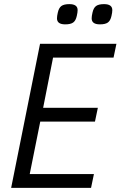

<svg xmlns="http://www.w3.org/2000/svg" viewBox="-20 -910 584 930"><path d="M34 0 174 -698H544L530 -631H237L189 -388H454L440 -321H175L124 -67H435L421 0ZM296 -792Q256 -792 256 -821Q256 -832 260 -849Q265 -872 277.5 -881Q290 -890 316 -890Q356 -890 356 -861Q356 -850 352 -833Q347 -810 334.5 -801Q322 -792 296 -792ZM464 -792Q424 -792 424 -821Q424 -832 428 -849Q433 -872 445.5 -881Q458 -890 484 -890Q524 -890 524 -861Q524 -850 520 -833Q515 -810 502.5 -801Q490 -792 464 -792Z"/></svg>

Font: IBM Plex Sans Cond
Style: Italic
Weight: 400
Width: 3
Italic angle: -11°
Designer: Mike Abbink, Paul van der Laan, Pieter van Rosmalen
Foundry: Bold Monday
Version: Version 1.3